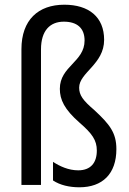

<svg xmlns="http://www.w3.org/2000/svg" viewBox="-20 -878 549 815"><path d="M422 -709C422 -806 357 -858 253 -858C143 -858 71 -794 71 -669V-93H154V-668C154 -749 193 -786 251 -786C307 -786 339 -759 339 -706C339 -615 234 -597 234 -501C234 -455 253 -414 318 -357C371 -311 391 -283 391 -239C391 -187 365 -155 312 -155C271 -155 234 -172 205 -191V-112C235 -92 275 -83 317 -83C415 -83 474 -140 474 -245C474 -314 446 -350 380 -411C332 -452 316 -474 316 -506C316 -570 422 -605 422 -709Z"/></svg>

Font: Noto Sans Kannada UI Condensed
Style: Regular
Weight: 400
Width: 3
Designer: Jelle Bosma - Monotype Design Team
Foundry: Monotype Imaging Inc.
Version: Version 2.005